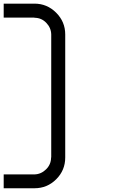

<svg xmlns="http://www.w3.org/2000/svg" viewBox="-20 -853 707 1040"><path d="M166.7 91.7Q202.5 90.8 229.6 64.2Q256.7 37.5 256.7 0H257.5V-666.7Q256.7 -702.5 230.4 -729.6Q204.2 -756.7 166.7 -756.7V-757.5H0V-833.3H166.7Q235 -833.3 284.2 -784.2Q333.3 -735 333.3 -666.7V0Q333.3 69.2 284.6 117.9Q235.8 166.7 166.7 166.7H0V91.7Z"/></svg>

Font: 0xA000-Squareish-Mono
Style: Squareish-Mono
Weight: 400
Version: Version 0.1